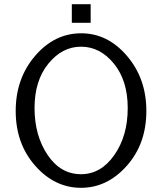

<svg xmlns="http://www.w3.org/2000/svg" viewBox="-20 -875 776 917"><path d="M323 -766V-855H413V-766ZM55 -345Q55 -500 147.5 -608Q240 -716 368 -716Q494 -716 586.5 -608Q679 -500 679 -345Q679 -188 585.5 -83Q492 22 367 22Q241 22 148 -83.5Q55 -189 55 -345ZM367 -43Q462 -43 526 -134.5Q590 -226 590 -359Q590 -490 524 -571Q458 -652 367 -652Q277 -652 211 -571Q145 -490 145 -359Q145 -228 207 -135.5Q269 -43 367 -43Z"/></svg>

Font: CMU Sans Serif
Style: Medium
Weight: 500
Version: Version 0.7.0